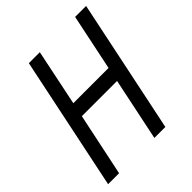

<svg xmlns="http://www.w3.org/2000/svg" viewBox="-190 -803 924 924"><g transform="rotate(-45 272.5 -341.0)"><path d="M87.9 0H13.2L155.3 -681.6H230L170.4 -394H410.2L470.2 -681.6H544.9L402.8 0H328.1L395 -320.8H155.3Z"/></g></svg>

Font: Anka/Coder Condensed
Style: Italic
Weight: 400
Width: 4
Italic angle: -12°
Monospace: yes
Version: Version 001.100